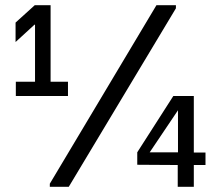

<svg xmlns="http://www.w3.org/2000/svg" viewBox="-20 -720 852 740"><path d="M242 -350V-405H175V-700H114L40 -633V-558L113 -625H115V-405H41V-350ZM658 -700H583L172 -12V0H245L658 -688ZM727 -132V-350H648L509 -133V-85L665 -84V0H727V-84H772V-132ZM666 -133H557L666 -295Z"/></svg>

Font: Be Vietnam
Style: Regular
Weight: 400
Designer: Gabriel Lam
Foundry: TypeRant
Version: Version 4.000